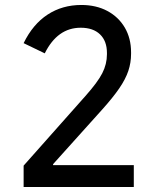

<svg xmlns="http://www.w3.org/2000/svg" viewBox="-20 -752 640 772"><path d="M75 0V-86L323.5 -366Q372.5 -421 391.2 -457.5Q410 -494 410 -534V-539Q410 -587 382.2 -613.8Q354.5 -640.5 304.5 -640.5Q211 -640.5 160 -537.5L75 -578.5Q112 -654.5 171.2 -693.2Q230.5 -732 307 -732Q366.5 -732 411.5 -708Q456.5 -684 481.8 -641Q507 -598 507 -541.5V-535.5Q507 -500 496 -467Q485 -434 459.5 -396.8Q434 -359.5 389.5 -310L193.5 -92V-88H518V0Z"/></svg>

Font: Google Sans Code
Style: Regular
Weight: 400
Monospace: yes
Designer: Google Sans Code Authors
Foundry: Google LLC
Version: Version 6.000